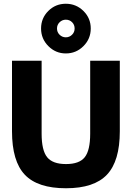

<svg xmlns="http://www.w3.org/2000/svg" viewBox="-20 -992 703 1024"><path d="M331 -887Q312 -887 298 -873.5Q284 -860 284 -840Q284 -820 298 -806.5Q312 -793 331 -793Q350 -793 364 -806.5Q378 -820 378 -840Q378 -860 364.5 -873.5Q351 -887 331 -887ZM331 -707Q277 -707 238 -746Q199 -785 199 -840Q199 -895 237.5 -933.5Q276 -972 331 -972Q386 -972 425 -933.5Q464 -895 464 -840Q464 -785 425 -746Q386 -707 331 -707ZM619 -292Q619 -133 550.5 -60.5Q482 12 332 12Q181 12 112.5 -60Q44 -132 44 -292V-668H202V-279Q202 -190 231.5 -153.5Q261 -117 332 -117Q403 -117 432 -153.5Q461 -190 461 -279V-668H619Z"/></svg>

Font: Atkinson Hyperlegible Pro
Style: Bold
Weight: 700
Designer: Elliott Scott, Megan Eiswerth, Linus Boman, Theodore Petrosky, Jacob Perez
Foundry: Braille Institute
Version: Version 1.5.1